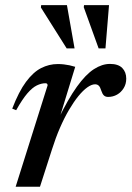

<svg xmlns="http://www.w3.org/2000/svg" viewBox="-20 -710 500 730"><path d="M161 -385.5Q161 -389 159.2 -391.2Q157.5 -393.5 153 -393.5Q137 -393.5 120 -385.2Q103 -377 84 -355Q65 -333 41.5 -291L26.5 -297Q51.5 -362 79 -399Q106.5 -436 136.5 -451.2Q166.5 -466.5 199.5 -466.5Q212 -466.5 222.8 -465.2Q233.5 -464 244 -461.8Q254.5 -459.5 266 -456L203 -250.5L200.5 -254.5Q239 -334 272.5 -380.5Q306 -427 337 -447Q368 -467 398 -467Q429.5 -467 444.8 -451.5Q460 -436 460 -411Q460 -390.5 450.2 -374.8Q440.5 -359 425 -350.2Q409.5 -341.5 391 -341.5Q381 -341.5 375 -347.2Q369 -353 365 -365.5Q361 -379 355.5 -384.2Q350 -389.5 341.5 -389.5Q328.5 -389.5 312.2 -378Q296 -366.5 278.2 -344.8Q260.5 -323 242.5 -292.5Q224.5 -262 208 -224Q191.5 -186 177.5 -141.5L132 0H39.5ZM263.5 -526H233.5L135.5 -681.5L136.5 -690.5H234.5ZM381 -526H355L298.5 -682.5L299.5 -690.5H394.5Z"/></svg>

Font: Newsreader 36pt Medium
Style: Italic
Weight: 500
Italic angle: -17°
Designer: Hugues Gentile
Foundry: Production Type
Version: Version 1.003